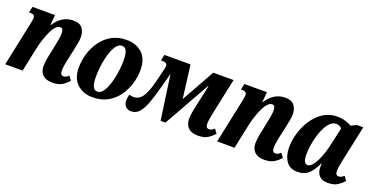

<svg xmlns="http://www.w3.org/2000/svg" viewBox="-28 -1082 3136 1627"><g transform="rotate(20 1540.0 -268.0)"><path d="M446 10Q400 10 374 -5Q348 -20 337 -44.5Q326 -69 326 -96Q326 -135 336 -183L358 -289Q366 -325 371 -356Q376 -387 376 -408Q376 -425 371 -440Q366 -455 347 -455Q327 -455 308 -434.5Q289 -414 272.5 -379.5Q256 -345 242 -303Q228 -261 219 -219L173 0H16L98 -389Q102 -409 105 -424.5Q108 -440 108 -449Q108 -482 70 -482H55L67 -536H270L262 -444H265Q330 -546 433 -546Q493 -546 516.5 -513Q540 -480 540 -436Q540 -412 534.5 -382.5Q529 -353 521 -314L497 -205Q491 -178 488 -155Q485 -132 485 -114Q485 -73 513 -73Q526 -73 537 -78.5Q548 -84 560 -96L587 -59Q565 -32 531.5 -11Q498 10 446 10Z M806 10Q721 10 666 -40Q611 -90 611 -189Q611 -250 629.5 -312.5Q648 -375 685.5 -428Q723 -481 780 -513.5Q837 -546 915 -546Q1000 -546 1055 -496Q1110 -446 1110 -346Q1110 -285 1091.5 -222.5Q1073 -160 1036 -107.5Q999 -55 941.5 -22.5Q884 10 806 10ZM827 -49Q852 -49 871 -70.5Q890 -92 904.5 -127.5Q919 -163 928.5 -205.5Q938 -248 943 -290.5Q948 -333 948 -368Q948 -431 935 -458.5Q922 -486 894 -486Q870 -486 850.5 -465Q831 -444 816.5 -408.5Q802 -373 792.5 -330.5Q783 -288 778.5 -245.5Q774 -203 774 -167Q774 -106 787 -77.5Q800 -49 827 -49Z M1154 10Q1121 10 1102.5 -10Q1084 -30 1084 -65Q1084 -89 1092 -117Q1114 -111 1131 -111Q1160 -111 1184 -127.5Q1208 -144 1228 -184.5Q1248 -225 1266 -295L1296 -417Q1302 -439 1302 -451Q1302 -482 1261 -482H1245L1256 -536H1492L1530 -237L1697 -536H1880L1811 -211Q1805 -184 1801 -158.5Q1797 -133 1797 -114Q1797 -73 1826 -73Q1839 -73 1849.5 -78.5Q1860 -84 1873 -96L1900 -59Q1878 -33 1845.5 -11.5Q1813 10 1758 10Q1712 10 1686 -5.5Q1660 -21 1649 -46Q1638 -71 1638 -99Q1638 -137 1648 -183L1698 -414H1694L1461 0H1417L1360 -403L1330 -289Q1303 -188 1279 -121.5Q1255 -55 1225.5 -22.5Q1196 10 1154 10Z M2357 10Q2311 10 2285 -5Q2259 -20 2248 -44.5Q2237 -69 2237 -96Q2237 -135 2247 -183L2269 -289Q2277 -325 2282 -356Q2287 -387 2287 -408Q2287 -425 2282 -440Q2277 -455 2258 -455Q2238 -455 2219 -434.5Q2200 -414 2183.5 -379.5Q2167 -345 2153 -303Q2139 -261 2130 -219L2084 0H1927L2009 -389Q2013 -409 2016 -424.5Q2019 -440 2019 -449Q2019 -482 1981 -482H1966L1978 -536H2181L2173 -444H2176Q2241 -546 2344 -546Q2404 -546 2427.5 -513Q2451 -480 2451 -436Q2451 -412 2445.5 -382.5Q2440 -353 2432 -314L2408 -205Q2402 -178 2399 -155Q2396 -132 2396 -114Q2396 -73 2424 -73Q2437 -73 2448 -78.5Q2459 -84 2471 -96L2498 -59Q2476 -32 2442.5 -11Q2409 10 2357 10Z M2651 10Q2584 10 2550.5 -39Q2517 -88 2517 -162Q2517 -211 2529.5 -264.5Q2542 -318 2566.5 -368Q2591 -418 2626.5 -458Q2662 -498 2708.5 -522Q2755 -546 2812 -546Q2853 -546 2888 -535.5Q2923 -525 2943 -512L2995 -536H3050L2981 -212Q2975 -184 2970.5 -158.5Q2966 -133 2966 -114Q2966 -73 2995 -73Q3008 -73 3019 -78.5Q3030 -84 3042 -96L3069 -59Q3047 -33 3014.5 -11.5Q2982 10 2927 10Q2874 10 2848.5 -18Q2823 -46 2823 -92Q2823 -101 2823 -108.5Q2823 -116 2825 -126H2820Q2791 -61 2753.5 -25.5Q2716 10 2651 10ZM2715 -73Q2738 -73 2762 -104.5Q2786 -136 2806 -185.5Q2826 -235 2838 -288L2877 -462Q2865 -476 2851 -480.5Q2837 -485 2825 -485Q2797 -485 2773 -462.5Q2749 -440 2731 -403.5Q2713 -367 2700.5 -323.5Q2688 -280 2681.5 -237Q2675 -194 2675 -161Q2675 -111 2686 -92Q2697 -73 2715 -73Z"/></g></svg>

Font: Noto Serif Condensed ExtraBold
Style: Italic
Weight: 800
Width: 3
Italic angle: -12°
Designer: Monotype Design Team
Foundry: Monotype Imaging Inc.
Version: Version 2.014; ttfautohint (v1.8.4.7-5d5b)